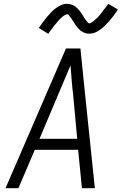

<svg xmlns="http://www.w3.org/2000/svg" viewBox="-20 -990 640 1010"><path d="M9 0 327 -735H403L428 -490L479 0H411L391 -202H163L77 0ZM188 -260H386L365 -490Q360 -529 357 -568Q354 -607 351 -646Q334 -607 318 -568Q302 -529 285 -490ZM234 -812 184 -843Q196 -861 207.5 -876Q219 -891 229.5 -903.5Q240 -916 249.5 -926Q259 -936 273 -946.5Q287 -957 302 -963.5Q317 -970 333 -970Q339 -970 344 -969Q349 -968 354 -966.5Q359 -965 363.5 -963Q368 -961 372.5 -958Q377 -955 380.5 -952Q384 -949 388 -945Q392 -941 395.5 -937Q399 -933 402 -929Q405 -925 407.5 -921Q410 -917 413 -913Q416 -909 418.5 -904.5Q421 -900 424 -895Q427 -890 430 -886Q433 -882 436 -879Q439 -876 442 -871.5Q445 -867 450 -867Q454 -867 457.5 -869.5Q461 -872 464.5 -874Q468 -876 472 -879Q476 -882 480 -886Q484 -890 486 -891.5Q488 -893 490.5 -895Q493 -897 495.5 -900Q498 -903 500.5 -906Q503 -909 505.5 -912Q508 -915 511 -918.5Q514 -922 517 -926Q520 -930 522.5 -934Q525 -938 528.5 -942Q532 -946 535.5 -950.5Q539 -955 542.5 -960Q546 -965 550 -970L600 -940Q588 -921 576.5 -906Q565 -891 554 -878.5Q543 -866 533.5 -856.5Q524 -847 510.5 -836.5Q497 -826 482 -819.5Q467 -813 451 -813Q445 -813 439.5 -813.5Q434 -814 429 -815.5Q424 -817 419.5 -819.5Q415 -822 410.5 -824.5Q406 -827 402.5 -830Q399 -833 395 -837Q391 -841 388 -845Q385 -849 381.5 -853Q378 -857 375.5 -861Q373 -865 370.5 -869Q368 -873 365 -877.5Q362 -882 359 -887Q356 -892 353 -896Q350 -900 347 -903.5Q344 -907 341.5 -911Q339 -915 334 -915Q330 -915 326 -913Q322 -911 318.5 -909Q315 -907 311 -904Q307 -901 303 -897Q299 -893 297 -891.5Q295 -890 293 -887.5Q291 -885 288.5 -882.5Q286 -880 283.5 -877Q281 -874 278.5 -870.5Q276 -867 272.5 -863.5Q269 -860 266 -856.5Q263 -853 260.5 -849Q258 -845 255 -840.5Q252 -836 248 -831.5Q244 -827 240.5 -822Q237 -817 234 -812Z"/></svg>

Font: Iosevka Light Extended Oblique
Style: Regular
Weight: 300
Width: 7
Italic angle: -9°
Monospace: yes
Designer: Belleve Invis
Foundry: Belleve Invis
Version: Version 32.5.0; ttfautohint (v1.8.4)